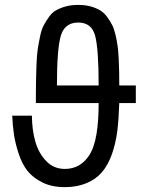

<svg xmlns="http://www.w3.org/2000/svg" viewBox="-20 -750 593 782"><path d="M126 -330.1Q126 -389.6 126.5 -410.6Q127.4 -459.5 128.4 -481.9Q129.9 -523.9 133.3 -546.9Q136.2 -567.4 143.1 -601.1Q148.4 -628.4 158.2 -647Q167 -664.1 180.2 -682.1Q193.4 -700.2 210 -709Q228.5 -718.8 249 -724.1Q271 -730 298.8 -730Q326.2 -730 348.1 -724.1Q368.7 -718.8 386.7 -708.5Q402.8 -699.2 415.5 -682.1Q426.8 -667 436.5 -648.9Q444.3 -634.3 450.7 -607.4Q455.6 -586.9 459 -562.5Q461.9 -542.5 463.4 -511.2Q463.9 -500.5 465.3 -458Q465.8 -443.8 465.8 -401.9H533.2V-330.1H465.8Q463.4 -259.8 457.5 -214.4Q450.7 -163.1 435.1 -120.1Q418.9 -75.7 394.5 -47.9Q370.6 -20 332 -3.9Q293.9 12.2 244.1 12.2Q191.4 12.2 152.8 -6.8Q114.3 -25.9 91.8 -54.2Q70.3 -81.5 56.2 -123.5Q42.5 -165 37.1 -200.7Q31.7 -235.8 29.8 -278.8H109.9Q110.4 -220.7 124 -172.9Q137.2 -126.5 168 -94.2Q198.7 -62 244.1 -62Q309.1 -62 345.7 -121.1Q381.8 -179.7 381.8 -330.1ZM298.8 -658.2Q244.1 -658.2 228 -605.5Q211.9 -552.7 211.9 -401.9H381.8Q381.8 -552.7 367.2 -605.5Q352.5 -658.2 298.8 -658.2Z"/></svg>

Font: Miedinger*
Style: Book
Weight: 400
Version: Version 001.000